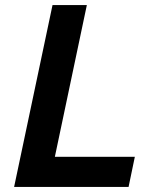

<svg xmlns="http://www.w3.org/2000/svg" viewBox="-20 -735 610 755"><path d="M35.5 0 186.5 -715H321.5L195.7 -118.3H510.2L485.6 0Z"/></svg>

Font: Wix Madefor Text
Style: Italic
Weight: 400
Italic angle: -12°
Designer: Dalton Maag Ltd
Foundry: Dalton Maag Ltd
Version: Version 3.100